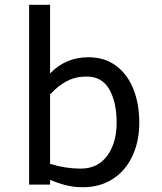

<svg xmlns="http://www.w3.org/2000/svg" viewBox="-20 -774 680 805"><path d="M564 -260Q564 -182 535.5 -120.5Q507 -59 453.5 -24Q400 11 327 11Q290 11 258 3Q226 -5 190 -20V0H102V-754H190V-466Q255 -534 351 -534Q419 -534 467 -498Q515 -462 539.5 -400Q564 -338 564 -260ZM469 -260Q469 -345 438.5 -399Q408 -453 343 -453Q297 -453 260.5 -434Q224 -415 190 -378V-87Q255 -67 318 -67Q390 -67 429.5 -121Q469 -175 469 -260Z"/></svg>

Font: AmikoRegular
Style: Regular
Weight: 400
Designer: Pablo Impallari, Rodrigo Fuenzalida, Andres Torresi
Foundry: Impallari Type
Version: Version 1.000; ttfautohint (v1.3)